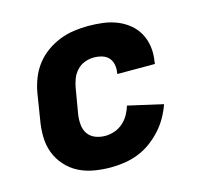

<svg xmlns="http://www.w3.org/2000/svg" viewBox="-84 -621 767 722"><g transform="rotate(-15 300.0 -260.0)"><path d="M263 8Q230 8 198 2.5Q166 -3 138.5 -17Q111 -31 90 -54.5Q69 -78 58 -107Q47 -136 46.5 -169Q46 -202 52 -235L68 -335Q73 -363 83.5 -390Q94 -417 112 -440.5Q130 -464 154.5 -481.5Q179 -499 206 -509.5Q233 -520 261 -524Q289 -528 317 -528Q346 -528 374 -524.5Q402 -521 427.5 -511Q453 -501 474 -484Q495 -467 508 -443.5Q521 -420 525 -392Q529 -364 524 -335L523 -325H377V-329Q380 -345 377 -361Q374 -377 364 -388Q354 -399 338.5 -403.5Q323 -408 307 -408Q289 -408 271.5 -401.5Q254 -395 241 -381Q228 -367 221.5 -350Q215 -333 212 -316L195 -216Q192 -196 194 -176Q196 -156 206.5 -141Q217 -126 235 -119Q253 -112 273 -112Q291 -112 309 -118Q327 -124 342 -137Q357 -150 366.5 -167Q376 -184 381 -201L517 -170Q508 -144 494 -119.5Q480 -95 460.5 -74Q441 -53 418 -36.5Q395 -20 369 -10Q343 0 316 4Q289 8 263 8Z"/></g></svg>

Font: Iosevka Aile Heavy
Style: Italic
Weight: 900
Italic angle: -9°
Designer: Belleve Invis
Foundry: Belleve Invis
Version: Version 31.1.0; ttfautohint (v1.8.4)